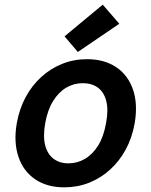

<svg xmlns="http://www.w3.org/2000/svg" viewBox="-20 -792 650 824"><path d="M256 12Q182 12 131 -22.5Q80 -57 59 -119.5Q38 -182 52 -263Q63 -325 90 -375Q117 -425 157 -461.5Q197 -498 247 -518Q297 -538 353 -538Q428 -538 479 -503.5Q530 -469 551 -407Q572 -345 558 -263Q547 -201 520 -151Q493 -101 453 -64.5Q413 -28 363 -8Q313 12 256 12ZM274 -91Q312 -91 345 -110.5Q378 -130 401.5 -168Q425 -206 435 -263Q446 -320 436 -358.5Q426 -397 400 -416Q374 -435 335 -435Q297 -435 264.5 -416Q232 -397 208 -358.5Q184 -320 174 -263Q164 -206 174 -168Q184 -130 210 -110.5Q236 -91 274 -91ZM314 -569 257 -636 421 -772 492 -690Z"/></svg>

Font: DM Sans 9pt SemiBold
Style: Italic
Weight: 600
Italic angle: -10°
Version: Version 4.004;gftools[0.9.30]